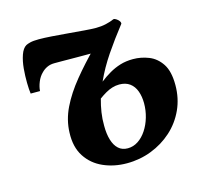

<svg xmlns="http://www.w3.org/2000/svg" viewBox="-88 -663 830 774"><g transform="rotate(-15 327.5 -276.5)"><path d="M87 -361H48Q45.5 -378 45 -406.5Q44.5 -435 47.2 -465.8Q50 -496.5 58.5 -521Q67 -545.5 82 -554.5Q87.5 -557.5 100.2 -560.8Q113 -564 136.5 -564Q158 -564 189.8 -561.8Q221.5 -559.5 256.8 -556.5Q292 -553.5 322.5 -551Q353 -548.5 371.5 -548.5Q393.5 -548.5 413.2 -553Q433 -557.5 447 -564Q451.5 -565.5 458.2 -561.2Q465 -557 470 -550.8Q475 -544.5 474 -538.5Q432 -485 398 -434.8Q364 -384.5 340.5 -332.5Q361 -348.5 382.5 -361Q404 -373.5 428.2 -381Q452.5 -388.5 482 -388.5Q515.5 -388.5 547.2 -376Q579 -363.5 599.8 -332.2Q620.5 -301 620.5 -243.5Q620.5 -188 599 -141.2Q577.5 -94.5 539.8 -60.5Q502 -26.5 453.5 -7.8Q405 11 351 11Q297.5 11 252.8 -8.8Q208 -28.5 182 -68.5Q156 -108.5 158.5 -168.5Q160 -220.5 184.2 -270.5Q208.5 -320.5 249.8 -371Q291 -421.5 343.5 -474.5L331.5 -454Q327.5 -454 314.2 -454Q301 -454 282.2 -454Q263.5 -454 243 -454.2Q222.5 -454.5 203.5 -454.5Q184.5 -454.5 171.5 -454.5Q155 -454.5 141.5 -448.2Q128 -442 118 -431.5Q104 -418 96 -398.2Q88 -378.5 87 -361ZM369.5 -46.5Q393 -46.5 413 -59.8Q433 -73 448 -95.8Q463 -118.5 471.2 -146.8Q479.5 -175 479.5 -205Q479.5 -233.5 471.2 -256Q463 -278.5 445.8 -291.2Q428.5 -304 402 -304Q387 -304 372.5 -299.5Q358 -295 344.2 -287Q330.5 -279 316 -268.5Q308.5 -242 304.2 -214.5Q300 -187 300.5 -158.5Q300.5 -125 308 -99.8Q315.5 -74.5 330.8 -60.5Q346 -46.5 369.5 -46.5Z"/></g></svg>

Font: Merriweather 28pt ExtraBold
Style: Italic
Weight: 800
Italic angle: -7.8°
Version: Version 2.101